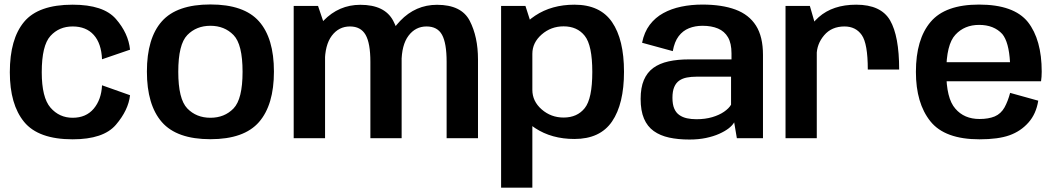

<svg xmlns="http://www.w3.org/2000/svg" viewBox="-20 -619 4730 860"><path d="M305.5 5Q443.5 5 499.2 -60.2Q555 -125.5 562.5 -192.5L437 -237Q434 -173 399.8 -132.2Q365.5 -91.5 305.5 -91.5Q245.5 -91.5 206.2 -136.8Q167 -182 167 -295.5Q167 -415 205.8 -457.8Q244.5 -500.5 305.5 -500.5Q366 -500.5 400 -462.5Q434 -424.5 437 -353.5L562.5 -396.5Q555 -470 499.2 -534Q443.5 -598 305.5 -598Q152 -598 88 -521.2Q24 -444.5 24 -295.5Q24 -151 88 -73Q152 5 305.5 5Z M922.5 4.5Q1073 4.5 1140 -72.2Q1207 -149 1207 -298.5Q1207 -448 1140 -523.5Q1073 -599 922.5 -599Q772 -599 705 -523.5Q638 -448 638 -298.5Q638 -149 705 -72.2Q772 4.5 922.5 4.5ZM922.5 -91.5Q859.5 -91.5 819 -133.2Q778.5 -175 778.5 -297.5Q778.5 -420.5 819 -462Q859.5 -503.5 922.5 -503.5Q985.5 -503.5 1026 -462Q1066.5 -420.5 1066.5 -297.5Q1066.5 -175 1026 -133.2Q985.5 -91.5 922.5 -91.5Z M1295.5 0H1436V-499.5L1404.5 -592.5H1295.5ZM1639 0H1779V-353Q1779 -454.5 1741.2 -526Q1703.5 -597.5 1594 -597.5Q1498 -597.5 1429.2 -526.5Q1360.5 -455.5 1360.5 -370L1435 -338Q1435 -417.5 1466.2 -459Q1497.5 -500.5 1547.5 -500.5Q1596 -500.5 1617.5 -463Q1639 -425.5 1639 -342ZM1980.5 0H2121V-353Q2121 -454 2084 -525.8Q2047 -597.5 1937.5 -597.5Q1841.5 -597.5 1772.5 -525.5Q1703.5 -453.5 1703.5 -370L1778.5 -338Q1778.5 -417.5 1809.8 -459Q1841 -500.5 1890.5 -500.5Q1939.5 -500.5 1960 -463Q1980.5 -425.5 1980.5 -342Z M2224.5 221.5H2364.5V-496L2333.5 -592.5H2224.5ZM2553 3.5Q2668 3.5 2721.5 -75Q2775 -153.5 2775 -297.5Q2775 -442 2721.5 -520Q2668 -598 2553 -598Q2451 -598 2377 -548.8Q2303 -499.5 2303 -442.5L2364.5 -378Q2364.5 -428 2406.2 -464.5Q2448 -501 2504.5 -501Q2565.5 -501 2599.2 -458.5Q2633 -416 2633 -297Q2633 -177 2599.2 -134.8Q2565.5 -92.5 2504.5 -92.5Q2448 -92.5 2406.2 -129Q2364.5 -165.5 2364.5 -216.5L2303 -151Q2303 -94 2377 -45.2Q2451 3.5 2553 3.5Z M3068 6Q3108.5 6 3142 -1Q3175.5 -8 3201.2 -19.5Q3227 -31 3244 -44.2Q3261 -57.5 3268.5 -71L3280.5 0H3397.5V-373Q3397.5 -455 3366.2 -504.2Q3335 -553.5 3274.5 -576Q3214 -598.5 3126 -598.5Q3076 -598.5 3031.5 -589.2Q2987 -580 2951 -560.2Q2915 -540.5 2890.2 -507.8Q2865.5 -475 2856 -427.5L2993.5 -390Q3001 -432 3019.8 -456.8Q3038.5 -481.5 3066 -492.5Q3093.5 -503.5 3126.5 -503.5Q3167 -503.5 3196 -491.2Q3225 -479 3240.8 -452Q3256.5 -425 3256.5 -380V-353H3066.5Q3015 -353 2974.5 -344Q2934 -335 2906.2 -314.8Q2878.5 -294.5 2864 -260.5Q2849.5 -226.5 2849.5 -176Q2849.5 -123 2864.5 -87.8Q2879.5 -52.5 2908.2 -32Q2937 -11.5 2977 -2.8Q3017 6 3068 6ZM3099.5 -85Q3076.5 -85 3057 -89.2Q3037.5 -93.5 3022.8 -103.8Q3008 -114 3000 -132.8Q2992 -151.5 2992 -181Q2992 -210.5 3000 -229.2Q3008 -248 3022.5 -258Q3037 -268 3056.8 -271.8Q3076.5 -275.5 3099.5 -275.5H3254.5V-150Q3245 -133.5 3223.2 -118.5Q3201.5 -103.5 3170 -94.2Q3138.5 -85 3099.5 -85Z M3867 -307.5H4007.5Q4007.5 -457.5 3966.8 -527.8Q3926 -598 3815 -598Q3710.5 -598 3647.2 -542.2Q3584 -486.5 3584 -405.5L3638 -371.5Q3638 -421.5 3671.5 -461Q3705 -500.5 3762.5 -500.5Q3813 -500.5 3840 -462Q3867 -423.5 3867 -307.5ZM3498.5 0H3638.5V-485L3607.5 -592.5H3498.5Z M4367.5 5V-86Q4298.5 -86 4259 -132.5Q4218.5 -178 4218.5 -297Q4218.5 -420 4259.5 -463.5Q4300 -507.5 4365.5 -507.5Q4432 -507.5 4469.5 -466.5Q4499 -430.5 4504 -340.5H4205V-255H4643Q4646 -274.5 4646 -298Q4646 -441.5 4584 -520.5Q4521 -598.5 4365 -598.5Q4214 -598.5 4148.5 -521Q4082.5 -443.5 4082.5 -297Q4082.5 -156.5 4147.5 -75.5Q4212 5 4367.5 5ZM4367.5 -86V5Q4451 5 4501.5 -13Q4552 -31 4586.5 -70Q4621 -108.5 4630.5 -168L4504.5 -203Q4495 -166.5 4479.5 -138Q4463.5 -109.5 4435.5 -97.5Q4407.5 -86 4367.5 -86Z"/></svg>

Font: Anybody Thin SemiBold
Style: Regular
Weight: 600
Version: Version 1.113;gftools[0.9.25]